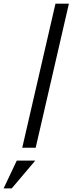

<svg xmlns="http://www.w3.org/2000/svg" viewBox="-46 -827 406 1075"><path d="M264.6 -806.6H339.8L153.8 0H78.6ZM47.9 72.3H151.4L19.5 228H-25.9Z"/></svg>

Font: Glacial Indifference
Style: Italic
Weight: 400
Designer: Alfredo Marco Pradil
Foundry: Alfredo Marco Pradil
Version: Version 1.312